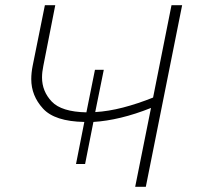

<svg xmlns="http://www.w3.org/2000/svg" viewBox="-20 -720 763 740"><path d="M346 -451H380L347 -288Q398 -291 454 -305.5Q510 -320 570 -344L641 -700H682L542 0H501L562 -304Q502 -280 446 -266.5Q390 -253 340 -250L308 -88H273L305 -250Q191 -252 145.8 -301.5Q100.5 -351 100.5 -415Q100.5 -439.5 106 -467L153 -700H193L147 -466Q142 -442 142 -421.5Q142 -368 179.5 -328.5Q217 -289 313 -287Z"/></svg>

Font: Argentum Sans ExtraLight
Style: Italic
Weight: 200
Italic angle: -11°
Designer: Julieta Ulanovsky (font), Cristiano Sobral (main changes and remaster)
Foundry: Julieta Ulanovsky (font), Cristiano Sobral (main changes and remaster)
Version: Version 2.007;June 15, 2022;FontCreator 14.0.0.2814 64-bit; 